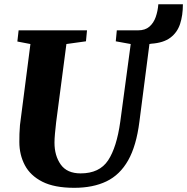

<svg xmlns="http://www.w3.org/2000/svg" viewBox="-20 -888 894 918"><path d="M694.5 -677.5 646.5 -306Q632 -191 592.8 -121.5Q553.5 -52 489.2 -21Q425 10 335 10Q240 10 182.5 -19.2Q125 -48.5 98.8 -98.2Q72.5 -148 72.5 -209Q72.5 -228 73 -248.2Q73.5 -268.5 75.5 -290L125.5 -677.5L63 -689.5L69 -743H396L391 -690.5L297.5 -677.5L248.5 -304Q245 -275 242.8 -249.2Q240.5 -223.5 240.5 -206Q240.5 -143.5 270.5 -101.2Q300.5 -59 365.5 -59Q455.5 -59 496.8 -121.2Q538 -183.5 555 -306L605 -677.5L533.5 -690.5L538.5 -743H641Q674 -743 694.2 -760.5Q714.5 -778 724.5 -806.5Q734.5 -835 737 -867.5H854.5Q854.5 -814.5 841 -773.5Q827.5 -732.5 794.5 -707.8Q761.5 -683 703 -679Z"/></svg>

Font: Merriweather Black
Style: Italic
Weight: 900
Italic angle: -7.8°
Designer: Eben Sorkin
Foundry: Eben Sorkin
Version: Version 2.200;gftools[0.9.31]